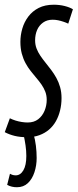

<svg xmlns="http://www.w3.org/2000/svg" viewBox="-41 -566 326 806"><path d="M-21 -11.2 0.4 -69.5Q11.7 -63.9 24.3 -59.9Q36.9 -56 50.2 -53.9Q63.5 -51.8 75.3 -51.8Q101.7 -51.8 119.4 -65.5Q137.1 -79.2 146.1 -101.2Q155.1 -123.1 155.1 -147.1Q155.1 -165.3 149.2 -180.9Q143.2 -196.5 133.5 -210.6Q123.8 -224.7 111.7 -238.7Q99.7 -252.7 87.8 -267.9Q75.9 -283 66.2 -300.9Q56.5 -318.8 50.5 -340.8Q44.6 -362.9 44.6 -390Q44.6 -418.6 52.7 -446.1Q60.7 -473.6 77.9 -496.5Q95.1 -519.3 121.6 -532.8Q148.1 -546.2 184.5 -546.2Q208.9 -546.2 230.4 -540.8Q252 -535.3 265.1 -527.1L245.5 -466.7Q236 -471.3 224.9 -474.9Q213.8 -478.6 202.9 -480.9Q191.9 -483.2 179.6 -483.2Q156.6 -483.2 139.8 -471.3Q123 -459.3 114.7 -439.9Q106.4 -420.5 106.4 -396.7Q106.4 -378.5 112.3 -362.8Q118.2 -347.1 128.2 -332.4Q138.1 -317.7 150 -303Q161.8 -288.3 173.7 -272.6Q185.5 -257 195.5 -239.1Q205.4 -221.2 211.3 -200.3Q217.3 -179.4 217.3 -154.3Q217.3 -127.2 211.2 -102.5Q205.2 -77.8 193.7 -57.3Q182.2 -36.9 164.9 -22Q147.6 -7.1 124.5 1.4Q101.4 10 72.9 10Q43.8 10 20.9 4.5Q-2 -1.1 -21 -11.2ZM-10.9 210 0.8 163.4Q7 166.8 12.7 168.5Q18.4 170.1 25 170.1Q44.6 170.1 57.1 149Q69.5 127.8 69.5 88.8Q69.5 67 66.3 44.8Q63.1 22.6 57.7 -2.5H99.9Q106.5 20 109.7 45.8Q112.9 71.5 112.9 97.2Q112.9 128.8 103.5 157.3Q94.1 185.8 75.8 202.9Q57.6 220 30 220Q19.3 220 9.1 217.7Q-1.1 215.4 -10.9 210Z"/></svg>

Font: Georama
Style: Italic
Weight: 400
Width: 2
Italic angle: -9°
Designer: Jean-Baptiste Levee
Foundry: Production Type
Version: Version 1.000